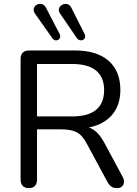

<svg xmlns="http://www.w3.org/2000/svg" viewBox="-20 -966 710 993"><path d="M129 7Q108.5 7 97.5 -4.8Q86.5 -16.5 86.5 -37V-661.5Q86.5 -683 98 -694Q109.5 -705 130 -705H367Q480.5 -705 541.5 -651.8Q602.5 -598.5 602.5 -501Q602.5 -438 574.8 -392.8Q547 -347.5 494.2 -323.8Q441.5 -300 367 -300L377 -313.5H397.5Q437 -313.5 466 -293.5Q495 -273.5 518.5 -229.5L613.5 -53Q622 -38.5 621.2 -24.5Q620.5 -10.5 611.2 -1.8Q602 7 585 7Q567 7 555.8 -1Q544.5 -9 536 -24.5L427.5 -225.5Q404.5 -268.5 375.2 -282.8Q346 -297 297.5 -297H171.5V-37Q171.5 -16.5 161 -4.8Q150.5 7 129 7ZM171.5 -364H354Q436 -364 477.2 -398.2Q518.5 -432.5 518.5 -500Q518.5 -566.5 477.2 -600.8Q436 -635 354 -635H171.5ZM377 -769.5 292 -894Q283 -906.5 284.5 -917.2Q286 -928 293.2 -935.2Q300.5 -942.5 311.2 -945Q322 -947.5 332.5 -943Q343 -938.5 349.5 -925L417.5 -790Q422.5 -780 419.8 -771.8Q417 -763.5 409.2 -759.8Q401.5 -756 392.8 -758Q384 -760 377 -769.5ZM251 -768 162 -894Q153 -906.5 154 -917.2Q155 -928 162 -935.2Q169 -942.5 179.5 -945Q190 -947.5 200.5 -943.2Q211 -939 218 -925.5L288 -791Q293 -781.5 290.8 -773Q288.5 -764.5 281.5 -760.2Q274.5 -756 266 -757.5Q257.5 -759 251 -768Z"/></svg>

Font: Nunito ExtraLight
Style: Regular
Weight: 200
Designer: Vernon Adams
Foundry: Vernon Adams
Version: Version 3.602;April 4, 2023;FontCreator 14.0.0.2856 64-bit